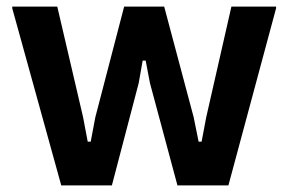

<svg xmlns="http://www.w3.org/2000/svg" viewBox="-20 -560 872 580"><path d="M17 -535V-540H153L231 -206L245 -132H254L268 -206L355 -540H476L565 -206L580 -132H589L603 -206L679 -540H814V-535L670 0H516L433 -309L420 -377H411L399 -309L318 0H165Z"/></svg>

Font: Encode Sans Normal
Style: SemiBold
Weight: 600
Designer: Pablo Impallari, Andres Torresi
Foundry: Pablo Impallari, Andres Torresi
Version: Version 1.000; ttfautohint (v1.00) -l 8 -r 50 -G 200 -x 14 -